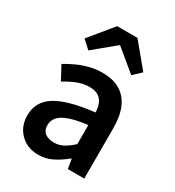

<svg xmlns="http://www.w3.org/2000/svg" viewBox="-201 -954 986 1084"><g transform="rotate(30 291.5 -412.0)"><path d="M217 14Q168 14 131.5 -7Q95 -28 74 -64.5Q53 -101 53 -149Q53 -239 131 -287.5Q209 -336 379 -355Q378 -385 368.5 -409.5Q359 -434 337.5 -448.5Q316 -463 279 -463Q237 -463 198 -447Q159 -431 122 -408L75 -496Q106 -515 141.5 -531.5Q177 -548 217.5 -558.5Q258 -569 302 -569Q372 -569 418 -541Q464 -513 487 -459.5Q510 -406 510 -329V0H403L393 -61H389Q352 -30 309 -8Q266 14 217 14ZM259 -90Q292 -90 320.5 -105.5Q349 -121 379 -149V-273Q304 -264 260 -248Q216 -232 197.5 -209.5Q179 -187 179 -159Q179 -122 201.5 -106Q224 -90 259 -90ZM116 -686 241 -838H373L499 -686L448 -638L310 -752H306L168 -638Z"/></g></svg>

Font: Noto Sans KR Thin SemiBold
Style: Regular
Weight: 600
Version: Version 2.004-H2;hotconv 1.0.118;makeotfexe 2.5.65603